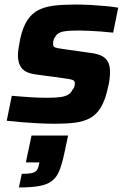

<svg xmlns="http://www.w3.org/2000/svg" viewBox="-20 -538 559 847"><path d="M223.1 8Q189.2 8 150.1 6Q110.9 4 74.3 1Q37.6 -2 9.6 -5.4L32.1 -115.4Q53.4 -113.8 74.3 -112Q95.2 -110.3 115.4 -109Q135.6 -107.7 154.2 -107.2Q172.8 -106.7 189.9 -106.7Q226.8 -106.7 248.3 -110Q269.7 -113.4 281.4 -120.9Q293.2 -128.4 299.6 -141.6Q305.3 -148 307.8 -154.9Q310.2 -161.8 310.2 -170.1Q310.2 -181.9 299.4 -185.7Q288.7 -189.6 260.1 -193L135 -210Q92.7 -216.2 75.8 -237.3Q59 -258.4 59 -293.7Q59 -306.6 62 -326.3Q64.9 -346.1 69.3 -367.2Q80.8 -419 100.9 -449.3Q121.1 -479.7 150.9 -494.3Q180.7 -509 221.1 -513.5Q261.6 -518 312.7 -518Q346.5 -518 381.8 -516Q417.1 -514 449 -511Q480.9 -508 501.5 -504L479.2 -394Q451.7 -397.2 425 -399Q398.2 -400.7 374.6 -402Q350.9 -403.3 332.6 -403.3Q303.6 -403.3 282.1 -402Q260.6 -400.6 246.2 -395.1Q231.8 -389.7 224.6 -377.1Q219.8 -371.2 216.9 -363.3Q214.1 -355.4 214.1 -344Q214.1 -331.9 223.6 -328.5Q233.2 -325 260.4 -321.5L377.5 -304.8Q404.4 -301.8 424.2 -293.6Q443.9 -285.3 454.7 -268.1Q465.4 -250.8 465.4 -218Q465.4 -206.7 463.4 -189.5Q461.4 -172.2 456.4 -152.2Q444.5 -96.9 425.2 -64.7Q405.9 -32.4 377.4 -17Q348.9 -1.6 310.6 3.2Q272.4 8 223.1 8ZM63.3 289 76 228.9Q104.6 228.9 119.6 225.7Q134.5 222.5 141.3 214.2Q148.2 205.9 151.2 190.6L153.9 178.4H94.1L119.1 59.8H280.5L263.4 139.9Q253.9 184.8 242.3 213.9Q230.8 243 210.4 259.3Q190.1 275.7 155 282.3Q119.8 289 63.3 289Z"/></svg>

Font: Saira Thin
Style: Italic
Weight: 100
Italic angle: -12°
Designer: Hector Gatti with collaboration of the Omnibus-Type team
Foundry: Omnibus-Type
Version: Version 1.101